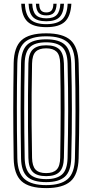

<svg xmlns="http://www.w3.org/2000/svg" viewBox="-20 -983 487 1011"><path d="M223.2 7.5Q133 7.5 93.2 -29Q53.5 -65.5 52 -149.5Q51 -220.2 50.4 -281.9Q49.8 -343.5 49.8 -401.9Q49.8 -460.2 50.4 -520.9Q51 -581.5 52 -650.5Q53.5 -734.8 93.2 -771.1Q133 -807.5 223.2 -807.5Q311.5 -807.5 351.6 -771.4Q391.8 -735.2 394 -650.8Q395.8 -585.8 396.6 -525.6Q397.5 -465.5 397.4 -405.9Q397.2 -346.2 396.5 -283.1Q395.8 -220 394 -149.2Q391.8 -63.2 350.9 -27.9Q310 7.5 223.2 7.5ZM223.2 -8.2Q300.2 -8.2 336.6 -40.2Q373 -72.2 374.5 -150Q376 -215.5 376.8 -275.6Q377.5 -335.8 377.6 -395Q377.8 -454.2 377 -517Q376.2 -579.8 374.5 -650Q373 -727 337.1 -759.4Q301.2 -791.8 223.2 -791.8Q142.5 -791.8 107.8 -758.5Q73 -725.2 71.2 -650Q70 -591 69.4 -534.8Q68.8 -478.5 68.8 -419.6Q68.8 -360.8 69.2 -294.8Q69.8 -228.8 71.2 -150Q72.8 -71.2 109.8 -39.8Q146.8 -8.2 223.2 -8.2ZM223.2 -24Q153.5 -24 122.8 -53.2Q92 -82.5 90.8 -150Q89.8 -220.2 89.1 -281.8Q88.5 -343.2 88.5 -401.6Q88.5 -460 89.1 -520.8Q89.8 -581.5 90.8 -650Q92 -717.5 122.6 -746.8Q153.2 -776 223.2 -776Q290.8 -776 322 -747.2Q353.2 -718.5 355.2 -649.5Q356.8 -589 357.6 -529.4Q358.5 -469.8 358.5 -408.9Q358.5 -348 357.8 -283.9Q357 -219.8 355.2 -150.5Q353.5 -81.2 321.6 -52.6Q289.8 -24 223.2 -24ZM223.2 -39.8Q278.5 -39.8 306.4 -64.1Q334.2 -88.5 335.8 -151Q337.2 -215.5 338 -276.4Q338.8 -337.2 338.9 -397.4Q339 -457.5 338.2 -519.8Q337.5 -582 335.8 -649Q334.2 -710.8 306.9 -735.5Q279.5 -760.2 223.2 -760.2Q163.5 -760.2 137.4 -734.5Q111.2 -708.8 110 -649.5Q108.8 -585 108.1 -525.1Q107.5 -465.2 107.5 -405.9Q107.5 -346.5 108.1 -283.6Q108.8 -220.8 110 -150.5Q111.2 -91.8 137.4 -65.8Q163.5 -39.8 223.2 -39.8ZM223.2 -55.5Q174.2 -55.5 152.4 -77.9Q130.5 -100.2 129.5 -151.2Q128 -233.5 127.4 -315.2Q126.8 -397 127.4 -480Q128 -563 129.5 -649.2Q130.5 -702 153.5 -723.2Q176.5 -744.5 223.2 -744.5Q271 -744.5 293 -722.6Q315 -700.8 316.5 -648.8Q318 -586.8 318.9 -527.6Q319.8 -468.5 319.8 -408.9Q319.8 -349.2 319 -286Q318.2 -222.8 316.5 -152.2Q315.2 -100 293.2 -77.8Q271.2 -55.5 223.2 -55.5ZM223.2 -71.5Q260.2 -71.5 278.2 -89.8Q296.2 -108 297 -153Q298 -213 298.6 -271.2Q299.2 -329.5 299.4 -389.1Q299.5 -448.8 299 -512.5Q298.5 -576.2 297 -647Q296.2 -693.5 277.6 -711Q259 -728.5 223.2 -728.5Q185.5 -728.5 167.6 -710.5Q149.8 -692.5 148.8 -648.5Q147.2 -567.8 146.6 -489Q146 -410.2 146.5 -327.4Q147 -244.5 148.8 -151.5Q149.8 -108.8 167.1 -90.1Q184.5 -71.5 223.2 -71.5ZM223.8 -840Q155.8 -840 125.1 -868.8Q94.5 -897.5 91.8 -963.2H111Q113.5 -905.8 139.8 -880.8Q166 -855.8 223.8 -855.8Q281.2 -855.8 307.5 -880.8Q333.8 -905.8 336.2 -963.2H355.8Q352.2 -897.5 321.6 -868.8Q291 -840 223.8 -840ZM223.8 -871Q175.8 -871 154.1 -892.5Q132.5 -914 130.5 -963.2H149.8Q151.5 -922.5 168.6 -904.5Q185.8 -886.5 223.8 -886.5Q261.5 -886.5 278.6 -904.5Q295.8 -922.5 297.8 -963.2H317Q314.8 -914 293.1 -892.5Q271.5 -871 223.8 -871ZM223.8 -902Q196 -902 183.2 -916.2Q170.5 -930.5 169 -963.2H186.5Q186.8 -938.8 196 -928.1Q205.2 -917.5 223.8 -917.5Q242.5 -917.5 251.6 -928.1Q260.8 -938.8 261 -963.2H278.2Q276.8 -930.5 264.1 -916.2Q251.5 -902 223.8 -902Z"/></svg>

Font: Big Shoulders Inline Text Thin SemiBold
Style: Regular
Weight: 600
Version: Version 2.002